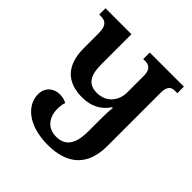

<svg xmlns="http://www.w3.org/2000/svg" viewBox="-193 -858 1015 1015"><g transform="rotate(45 314.5 -350.5)"><path d="M353 -714V-665H371C394 -665 418 -652 418 -606V-481C418 -418 376 -365 306 -365C244 -365 216 -402 216 -489V-714H22V-667H36C72 -667 90 -647 90 -596V-485C90 -355 154 -293 268 -293C332 -293 383 -318 417 -369H422C419 -344 418 -320 418 -295V-190C418 -92 384 -49 317 -49C253 -49 218 -96 218 -158C218 -185 222 -201 226 -209C210 -218 192 -222 174 -222C131 -222 91 -195 91 -140C91 -63 166 13 317 13C459 13 544 -56 544 -205V-605C544 -652 563 -665 589 -665H608V-714Z"/></g></svg>

Font: Noto Serif Georgian Condensed SemiBold
Style: Regular
Weight: 600
Width: 3
Designer: Monotype Design Team, Akaki Razmadze
Foundry: Google LLC
Version: Version 2.003